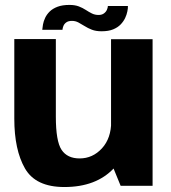

<svg xmlns="http://www.w3.org/2000/svg" viewBox="-20 -751 693 776"><path d="M467.6 0H596.7V-592.7H428.8V-94.7ZM205.7 -593H37.8V-271.2Q37.8 -145.1 81 -70.1Q124.2 4.9 240.2 4.9Q369.3 4.9 440.6 -71.5Q511.8 -148 511.8 -226L429.5 -260.5Q429.5 -192.4 392.1 -151.5Q354.6 -110.7 301.8 -110.7Q251.9 -110.7 228.8 -145.5Q205.7 -180.3 205.7 -279.4ZM390.4 -624.6Q418.6 -624.6 437.3 -632.3Q456 -640 467.7 -652.3Q479.4 -664.6 485.9 -678.4Q492.3 -692.1 494.8 -705.2Q497.4 -718.2 497 -726.7H416Q415.9 -720.1 412.1 -711.4Q408.3 -702.7 399.8 -696.6Q391.3 -690.5 378.5 -690.5Q363.6 -690.5 351.4 -696.6Q339.3 -702.6 326.8 -710.8Q314.2 -719.1 298.6 -725.1Q282.9 -731.1 260.5 -731.1Q232.1 -731.1 212.5 -723.7Q192.9 -716.2 180.8 -704.4Q168.8 -692.5 162.4 -678.7Q156 -664.8 153.7 -652.1Q151.4 -639.5 150.8 -630.6H232.5Q232.8 -637.3 236.2 -645.9Q239.6 -654.6 248 -660.6Q256.4 -666.6 270.9 -666.6Q284.8 -666.6 296.9 -660.2Q309 -653.8 322 -645.6Q335 -637.3 351.2 -631Q367.4 -624.6 390.4 -624.6Z"/></svg>

Font: Anybody Thin
Style: Regular
Weight: 100
Designer: Tyler Finck
Foundry: Etcetera Type Company
Version: Version 1.114;gftools[0.9.25]